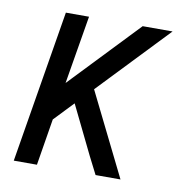

<svg xmlns="http://www.w3.org/2000/svg" viewBox="-65 -583 629 645"><g transform="rotate(10 250.0 -260.0)"><path d="M23 0 109 -520H188L149 -287L371 -520H473L247 -283L387 0H302L272 -59L191 -225L128 -159L102 0Z"/></g></svg>

Font: Iosevka SS04
Style: Italic
Weight: 400
Italic angle: -9°
Monospace: yes
Designer: Belleve Invis
Foundry: Belleve Invis
Version: Version 19.0.0; ttfautohint (v1.8.4)